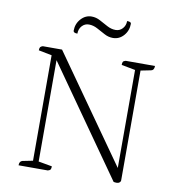

<svg xmlns="http://www.w3.org/2000/svg" viewBox="-91 -930 928 1013"><g transform="rotate(10 372.5 -424.0)"><path d="M603 1Q597 1 592.5 0.5Q588 0 585 -1L177 -581V-38L250 -25Q250 -14 247 -8.5Q244 -3 233 0H76Q76 -22 92 -26L147 -37V-602L76 -616Q76 -628 79.5 -633Q83 -638 93 -641H196L594 -77V-602L520 -616Q520 -628 523 -633Q526 -638 537 -641H694Q694 -618 678 -615L623 -604V-15Q623 -9 617 -4Q611 1 603 1ZM313 -796Q291 -796 276 -779.5Q261 -763 261 -738Q239 -738 239 -750Q239 -787 263 -813.5Q287 -840 320 -840Q344 -840 366 -828Q388 -816 410.5 -804Q433 -792 456 -792Q478 -792 493 -808.5Q508 -825 508 -849Q530 -849 530 -838Q530 -801 506.5 -774.5Q483 -748 449 -748Q425 -748 403 -760Q381 -772 358.5 -784Q336 -796 313 -796Z"/></g></svg>

Font: Petrona ExtraLight
Style: Regular
Weight: 200
Designer: Ringo R. Seeber
Foundry: Ringo R. Seeber
Version: Version 2.001; ttfautohint (v1.8.3)